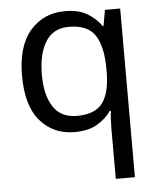

<svg xmlns="http://www.w3.org/2000/svg" viewBox="-55 -593 724 880"><g transform="rotate(-5 307.5 -153.0)"><path d="M442 11Q442 -7 443 -31Q444 -55 447 -72H441Q418 -38 377.5 -14Q337 10 273 10Q176 10 115.5 -59.5Q55 -129 55 -267Q55 -405 116.5 -475.5Q178 -546 276 -546Q339 -546 379 -522Q419 -498 443 -463H447L460 -536H530V240H442ZM290 -63Q373 -63 407.5 -108.5Q442 -154 443 -248V-266Q443 -368 409 -420.5Q375 -473 288 -473Q216 -473 181 -416.5Q146 -360 146 -265Q146 -170 181.5 -116.5Q217 -63 290 -63Z"/></g></svg>

Font: Noto Sans Sogdian
Style: Regular
Weight: 400
Designer: Monotype Design Team
Foundry: Monotype Imaging Inc.
Version: Version 2.002; ttfautohint (v1.8.4.7-5d5b)